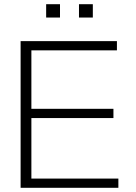

<svg xmlns="http://www.w3.org/2000/svg" viewBox="-20 -894 649 914"><path d="M536.6 -698.2V-654.3H129.4V-376H520V-332H129.4V-43.9H543.5V0H78.1V-698.2ZM421.9 -874V-810.5H356V-874ZM265.6 -874V-810.5H199.7V-874Z"/></svg>

Font: Voltera Light
Style: Light
Weight: 300
Designer: Bernd Montag
Version: Version 1.301